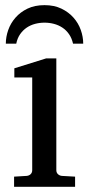

<svg xmlns="http://www.w3.org/2000/svg" viewBox="-20 -719 343 739"><path d="M34.2 0V-39.1L83 -42Q92.3 -43 98.1 -48.8Q104 -54.7 104 -64V-420.9H35.2V-456.1L157.2 -494.1H196.8V-64Q196.8 -54.7 202.9 -48.8Q209 -43 217.8 -42L269 -39.1V0ZM261.2 -550.8Q256.3 -572.3 245.6 -587.6Q234.9 -603 220 -612.8Q205.1 -622.6 187.5 -627.2Q169.9 -631.8 151.4 -631.8Q132.8 -631.8 115.2 -627.2Q97.7 -622.6 83 -612.8Q68.4 -603 57.6 -587.6Q46.9 -572.3 42.5 -550.8H2.4Q2.4 -577.1 11.7 -603.5Q21 -629.9 39.6 -651.1Q58.1 -672.4 85.9 -685.8Q113.8 -699.2 151.4 -699.2Q188.5 -699.2 216.3 -685.8Q244.1 -672.4 262.9 -651.1Q281.7 -629.9 291 -603.5Q300.3 -577.1 300.3 -550.8Z"/></svg>

Font: Charis SIL Afr
Style: Regular
Weight: 400
Foundry: SIL International
Version: Version 5.000